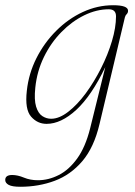

<svg xmlns="http://www.w3.org/2000/svg" viewBox="-77 -466 516 734"><path d="M303.5 8Q282.5 97.5 237.8 150Q193 202.5 132 225.2Q71 248 0.5 248Q-30.5 248 -43.8 240.8Q-57 233.5 -57 222Q-57 203 -30.5 203Q-9.5 203 14.5 213Q38.5 223 68 223Q108.5 223 147.5 203.2Q186.5 183.5 218 140Q249.5 96.5 267.5 25L325.5 -209.5Q273 -100 214.8 -46.2Q156.5 7.5 101 7.5Q66 7.5 41.8 -20.2Q17.5 -48 25.5 -118.5Q32.5 -184.5 62.2 -243.5Q92 -302.5 137.8 -348.2Q183.5 -394 239.5 -420Q295.5 -446 355.5 -446Q412.5 -446 412.5 -425Q412.5 -417 407.5 -412.2Q402.5 -407.5 400.5 -400ZM58 -131.5Q53 -84.5 61 -58.5Q69 -32.5 84.8 -22.2Q100.5 -12 118.5 -12Q149.5 -12 184 -38.8Q218.5 -65.5 250.8 -109.2Q283 -153 309.2 -205Q335.5 -257 351 -309Q366.5 -361 366.5 -403.5Q366.5 -430.5 339 -430.5Q292 -430.5 245 -407.5Q198 -384.5 157.8 -343.5Q117.5 -302.5 91 -248.2Q64.5 -194 58 -131.5Z"/></svg>

Font: Fraunces 72pt Thin
Style: Italic
Weight: 100
Italic angle: -16°
Version: Version 1.000;[b76b70a41]